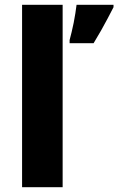

<svg xmlns="http://www.w3.org/2000/svg" viewBox="-20 -780 493 800"><path d="M241 0H72V-760H241ZM453 -750Q441 -727 428.5 -703Q416 -679 401.5 -653.5Q387 -628 370 -600H270V-613Q274 -628 278.5 -646.5Q283 -665 287 -685Q291 -705 294 -724.5Q297 -744 299 -760H453Z"/></svg>

Font: Noto Sans Devanagari ExtraBold
Style: Regular
Weight: 800
Version: Version 2.003